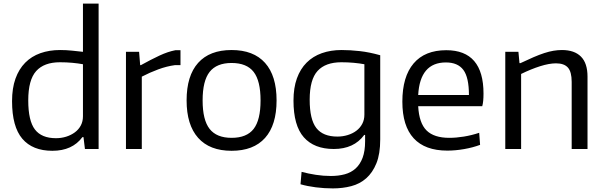

<svg xmlns="http://www.w3.org/2000/svg" viewBox="-20 -828 3357 1067"><path d="M271 10Q161 10 104 -57Q47 -124 47 -266Q47 -338 66 -391Q85 -444 120 -479.5Q155 -515 204.5 -532.5Q254 -550 314 -550Q349 -550 381 -546.5Q413 -543 441 -540V-808H528V0H452L444 -66H438Q382 10 271 10ZM291 -60Q321 -60 348 -68.5Q375 -77 396 -92.5Q417 -108 429 -130.5Q441 -153 441 -182V-471Q414 -476 381.5 -479Q349 -482 313 -482Q225 -482 181 -433Q137 -384 137 -270Q137 -157 174 -108.5Q211 -60 291 -60Z M680 -540H753L759 -466H763Q819 -497 866 -519Q913 -541 955 -549H983V-466H952Q907 -460 859.5 -442.5Q812 -425 768 -402V0H680Z M1267 10Q1145 10 1081 -62Q1017 -134 1017 -270Q1017 -407 1081 -478.5Q1145 -550 1267 -550Q1389 -550 1453 -478.5Q1517 -407 1517 -270Q1517 -133 1453 -61.5Q1389 10 1267 10ZM1267 -62Q1351 -62 1389.5 -111.5Q1428 -161 1428 -270Q1428 -379 1389.5 -428.5Q1351 -478 1267 -478Q1184 -478 1145 -428.5Q1106 -379 1106 -270Q1106 -161 1145 -111.5Q1184 -62 1267 -62Z M1830 219Q1782 219 1735 213Q1688 207 1650 196L1656 127Q1693 137 1735 143.5Q1777 150 1819 150Q1861 150 1896 140.5Q1931 131 1956 108.5Q1981 86 1995 49Q2009 12 2009 -43V-78H2004Q1947 0 1835 0Q1726 0 1668.5 -65Q1611 -130 1611 -269Q1611 -340 1630 -392.5Q1649 -445 1684 -480Q1719 -515 1768.5 -532.5Q1818 -550 1878 -550Q1926 -550 1979.5 -544Q2033 -538 2093 -521V-53Q2093 27 2072 79Q2051 131 2015.5 162.5Q1980 194 1932 206.5Q1884 219 1830 219ZM1855 -69Q1885 -69 1912.5 -77.5Q1940 -86 1960.5 -101.5Q1981 -117 1993 -139.5Q2005 -162 2005 -191V-471Q1978 -476 1945.5 -479Q1913 -482 1877 -482Q1789 -482 1745 -434Q1701 -386 1701 -274Q1701 -164 1738 -116.5Q1775 -69 1855 -69Z M2466 9Q2342 9 2279 -59.5Q2216 -128 2216 -263Q2216 -402 2278.5 -475.5Q2341 -549 2460 -549Q2667 -549 2667 -308Q2667 -262 2660 -238H2304Q2309 -144 2350.5 -103Q2392 -62 2477 -62Q2515 -62 2558 -69Q2601 -76 2643 -90L2648 -23Q2608 -8 2559.5 0.5Q2511 9 2466 9ZM2458 -481Q2314 -481 2304 -300H2586Q2586 -398 2555 -439.5Q2524 -481 2458 -481Z M2788 -540H2861L2867 -477H2872Q2912 -496 2944.5 -510Q2977 -524 3004.5 -533Q3032 -542 3056 -546Q3080 -550 3103 -550Q3172 -550 3208.5 -513.5Q3245 -477 3245 -402V0H3157V-373Q3157 -429 3136 -452.5Q3115 -476 3070 -476Q3032 -476 2981.5 -460Q2931 -444 2876 -417V0H2788Z"/></svg>

Font: Encode Sans
Style: Regular
Weight: 400
Designer: Pablo Impallari, Andres Torresi
Foundry: Pablo Impallari, Andres Torresi
Version: Version 1.000; ttfautohint (v1.00) -l 8 -r 50 -G 200 -x 14 -